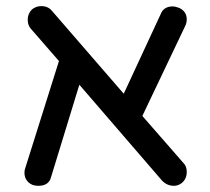

<svg xmlns="http://www.w3.org/2000/svg" viewBox="-20 -601 683 625"><path d="M587.9 -41Q587.9 -18.6 571.3 -4.9Q559.6 3.9 545.9 3.9Q524.4 3.9 507.8 -12.7L238.3 -325.2L146.5 -25.4Q139.6 3.9 104.5 3.9Q84 3.9 71.8 -8.3Q59.6 -20.5 59.6 -38.1Q59.6 -47.9 62.5 -54.7L171.9 -402.3L80.1 -507.8Q70.3 -518.6 70.3 -537.1Q70.3 -556.6 84 -570.3Q97.7 -581.1 114.3 -581.1Q136.7 -581.1 149.4 -565.4L382.8 -295.9L502.9 -554.7Q512.7 -580.1 542 -580.1Q550.8 -580.1 563.5 -575.2Q587.9 -563.5 587.9 -538.1Q587.9 -525.4 582 -514.6L443.4 -223.6L578.1 -69.3Q587.9 -59.6 587.9 -41Z"/></svg>

Font: FakePearl
Style: Regular
Weight: 400
Version: Version 1.2